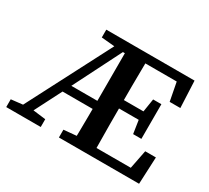

<svg xmlns="http://www.w3.org/2000/svg" viewBox="-132 -877 1183 1089"><g transform="rotate(30 459.5 -332.0)"><path d="M436 0Q437 -45 437.5 -90.5Q438 -136 438.5 -182Q439 -228 439 -275V-664H569Q569 -614 568 -562.5Q567 -511 567 -459.5Q567 -408 567 -355V-316Q567 -261 567 -208Q567 -155 568 -103.5Q569 -52 569 0ZM9 0V-51L116 -63H137L235 -51V0ZM709 -227 693 -332V-353L709 -454H763V-227ZM797 -489 774 -609H504V-664H859L867 -489ZM503 0V-55H793L817 -177H887L879 0ZM281 -613V-664H497V-601H413ZM354 0V-51L485 -63H499V0ZM54 0 398 -664H458L258 -268L121 0ZM220 -236V-289H495V-236ZM503 -313V-368H728V-313Z"/></g></svg>

Font: Source Serif 4 18pt SemiBold
Style: Regular
Weight: 600
Designer: Frank Grießhammer
Foundry: Adobe Systems Incorporated
Version: Version 4.004;hotconv 1.0.116;makeotfexe 2.5.65601